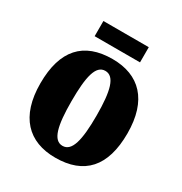

<svg xmlns="http://www.w3.org/2000/svg" viewBox="-164 -811 893 942"><g transform="rotate(30 282.5 -339.5)"><path d="M151 -603H408V-689H151ZM281 10C444 10 529 -82 529 -270C529 -458 436 -550 284 -550C121 -550 36 -458 36 -270C36 -82 129 10 281 10ZM283 -58C230 -58 212 -131 212 -270C212 -410 229 -482 282 -482C335 -482 354 -410 354 -270C354 -131 336 -58 283 -58Z"/></g></svg>

Font: Noto Serif Khmer Condensed Black
Style: Regular
Weight: 900
Width: 3
Designer: Danh Hong and the Monotype Design Team
Foundry: Monotype Imaging Inc.
Version: Version 2.004